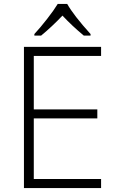

<svg xmlns="http://www.w3.org/2000/svg" viewBox="-20 -951 592 971"><path d="M491.2 0H101.1V-713.9H491.2V-668H150.9V-397.9H472.2V-352.1H150.9V-45.9H491.2ZM153.8 -778.8Q184.1 -811.5 218 -855Q252 -898.4 272 -931.2H319.8Q353 -872.6 438 -778.8V-771H403.8Q344.2 -820.3 295.9 -872.1Q243.2 -816.4 188 -771H153.8Z"/></svg>

Font: JBL Sans
Style: Light
Weight: 300
Version: Version 1.10